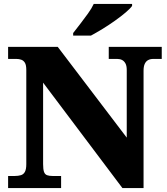

<svg xmlns="http://www.w3.org/2000/svg" viewBox="-20 -951 846 971"><path d="M21 0V-61H54Q72 -61 85.5 -65Q99 -69 106 -82Q113 -95 113 -121V-597Q113 -622 106 -633.5Q99 -645 87.5 -649Q76 -653 63 -653H21V-714H272L621 -255V-597Q621 -618 614.5 -630Q608 -642 597.5 -647.5Q587 -653 573 -653H530V-714H798V-653H755Q740 -653 729 -647Q718 -641 712 -628Q706 -615 706 -593V0H599L198 -533V-121Q198 -95 202.5 -82Q207 -69 218 -65Q229 -61 246 -61H289V0ZM350 -784Q365 -803 385 -829Q405 -855 424.5 -882Q444 -909 454 -931H648V-921Q639 -908 615.5 -888Q592 -868 561 -846Q530 -824 498 -804.5Q466 -785 440 -771H350Z"/></svg>

Font: Noto Serif Tibetan Black
Style: Regular
Weight: 900
Version: Version 2.103